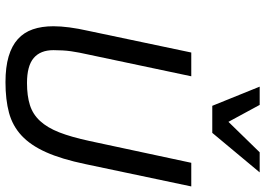

<svg xmlns="http://www.w3.org/2000/svg" viewBox="-156 -814 985 714"><g transform="rotate(90 337.0 -457.5)"><path d="M590.8 -282.2Q572.3 -193.4 546.6 -136Q521 -78.6 484.9 -44.9Q448.7 -11.2 399.9 2Q351.1 15.1 286.1 15.1Q230 15.1 190.4 3.4Q150.9 -8.3 126 -30.8Q101.1 -53.2 89.6 -86.4Q78.1 -119.6 78.1 -163.1Q78.1 -217.3 95.2 -293L175.8 -675.8H264.2L183.1 -292Q179.2 -274.9 176.3 -259.5Q173.3 -244.1 171.1 -228.8Q168.9 -213.4 168 -197.3Q167 -181.2 167 -163.1Q167 -114.7 196.3 -89.8Q225.6 -64.9 289.1 -64.9Q336.9 -64.9 371.1 -75.7Q405.3 -86.4 430.2 -113.3Q455.1 -140.1 472.7 -184.8Q490.2 -229.5 504.9 -297.9L585.9 -675.8H673.8ZM370.6 -930.2 433.6 -814 546.9 -930.2H621.6L474.6 -753.9H374L302.7 -930.2Z"/></g></svg>

Font: Lorenzo Sans
Style: Italic
Weight: 400
Italic angle: -12°
Foundry: Intel Corporation
Version: Version 1.00; ttfautohint (v1.5)